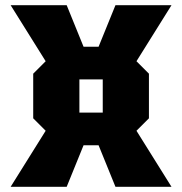

<svg xmlns="http://www.w3.org/2000/svg" viewBox="-20 -720 702 740"><path d="M108 -264V-436L156 -484L21 -700H237L302 -540H360L425 -700H641L506 -484L554 -436V-264L506 -216L641 0H425L360 -160H302L237 0H21L156 -216ZM286 -286H376V-414H286Z"/></svg>

Font: Tektur ExtraBold
Style: Regular
Weight: 800
Designer: Adam Jagosz
Foundry: Adam Jagosz
Version: Version 1.005;gftools[0.9.30]